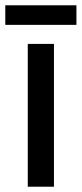

<svg xmlns="http://www.w3.org/2000/svg" viewBox="-37 -706 309 726"><path d="M252 -686H-17V-612H252ZM167 0V-540H68V0Z"/></svg>

Font: Noto Sans Devanagari Condensed Medium
Style: Regular
Weight: 500
Width: 3
Designer: Jelle Bosma - Monotype Design Team
Foundry: Monotype Imaging Inc.
Version: Version 2.004